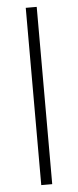

<svg xmlns="http://www.w3.org/2000/svg" viewBox="-54 -790 333 820"><g transform="rotate(-5 112.0 -380.0)"><path d="M136 0H89V-760H136Z"/></g></svg>

Font: Noto Kufi Arabic ExtraLight
Style: Regular
Weight: 200
Designer: Monotype Design Team, David Williams, Khaled Hosny
Foundry: Google LLC
Version: Version 2.109; ttfautohint (v1.8.4.7-5d5b)